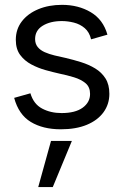

<svg xmlns="http://www.w3.org/2000/svg" viewBox="-20 -527 511 793"><path d="M231 7Q157.3 7 107.1 -23.4Q57 -53.8 38.5 -122.8L105.6 -141.7Q118.8 -97.1 154 -78.6Q189.1 -60 234.3 -60Q291.1 -60 321.6 -82.3Q352 -104.6 352 -138.9Q352 -167.5 333.5 -183.2Q314.9 -198.8 285.8 -207.7Q256.6 -216.6 224.8 -223.1Q199.3 -228.8 168.6 -237.3Q137.8 -245.8 109.6 -260.8Q81.3 -275.8 63.3 -300.1Q45.3 -324.3 45.3 -362.6Q45.3 -406.3 70.2 -438.7Q95 -471 138.3 -489Q181.5 -507 236 -507Q303.7 -507 354.9 -476.6Q406 -446.3 423.7 -383.8L356.2 -364.6Q349.2 -394.4 329.9 -410.8Q310.6 -427.2 285.3 -433.6Q260 -440 235.5 -440Q187.6 -440 156.3 -420.7Q125 -401.4 125 -365.8Q125 -346 135.7 -332.8Q146.3 -319.7 164.7 -311.5Q183.1 -303.4 205.5 -298Q228 -292.6 251.5 -287.6Q283 -280.2 315 -270.2Q347 -260.2 373.2 -244.3Q399.5 -228.4 415.6 -203.2Q431.7 -177.9 431.7 -139.4Q431.7 -96.7 407.5 -63.3Q383.2 -30 338.5 -11.5Q293.8 7 231 7ZM137.9 245.6 190.7 55H276.9L198 245.6Z"/></svg>

Font: Envelope Sans Variable
Style: Regular
Weight: 500
Designer: Andreas Rasmussen / Norman Anderson
Foundry: mail.de GmbH
Version: Version 1.150